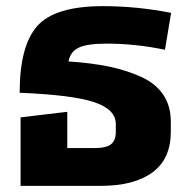

<svg xmlns="http://www.w3.org/2000/svg" viewBox="-20 -605 617 625"><path d="M203 -405Q279 -400 336 -388Q393 -376 440 -354.5Q487 -333 511.5 -296.5Q536 -260 536 -209V-176Q536 -88 476.5 -44Q417 0 308 0H47V-223L199 -241V-123H287Q326 -123 341.5 -135.5Q357 -148 357 -176V-201Q357 -249 286.5 -272.5Q216 -296 44 -303Q44 -456 101.5 -520.5Q159 -585 315 -585Q427 -585 537 -563L517 -443Q421 -463 327 -463Q264 -463 236.5 -450Q209 -437 203 -405Z"/></svg>

Font: FiraGO ExtraBold
Style: Regular
Weight: 800
Designer: bBox Type
Foundry: bBox Type GmbH
Version: Version 1.001;PS 001.001;hotconv 1.0.88;makeotf.lib2.5.64775